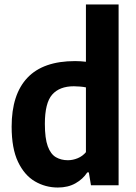

<svg xmlns="http://www.w3.org/2000/svg" viewBox="-20 -828 606 858"><path d="M238.5 10Q183 10 136 -17.5Q89 -45 60.5 -104.8Q32 -164.5 32 -262Q32 -406 102.5 -480.5Q173 -555 315.5 -555Q328 -555 340.5 -554.2Q353 -553.5 364 -552V-808H510V0H386.5L377 -57.5H370Q350.5 -27.5 317.2 -8.8Q284 10 238.5 10ZM283 -112Q305.5 -112 327.2 -121Q349 -130 364 -148V-437.5Q352.5 -440 337.5 -441.2Q322.5 -442.5 310 -442.5Q246 -442.5 213.2 -405.2Q180.5 -368 180.5 -274.5Q180.5 -209.5 193.5 -174.2Q206.5 -139 229.8 -125.5Q253 -112 283 -112Z"/></svg>

Font: Encode Sans Semi Condensed
Style: Bold
Weight: 700
Width: 4
Designer: Multiple Designers
Foundry: Impallari Type
Version: Version 3.000; ttfautohint (v1.8.3) -l 8 -r 50 -G 200 -x 14 